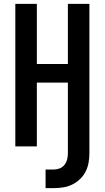

<svg xmlns="http://www.w3.org/2000/svg" viewBox="-20 -755 540 990"><path d="M215 215V119H258Q274 119 288.5 113Q303 107 312.5 95Q322 83 326 67.5Q330 52 330 36V-329H170V0H59V-735H170V-425H330V-735H441V36Q441 61 436.5 85Q432 109 421 130.5Q410 152 392 169Q374 186 352.5 196.5Q331 207 307 211Q283 215 258 215Z"/></svg>

Font: Iosevka SS18
Style: Bold
Weight: 700
Monospace: yes
Designer: Belleve Invis
Foundry: Belleve Invis
Version: Version 25.1.1; ttfautohint (v1.8.4)